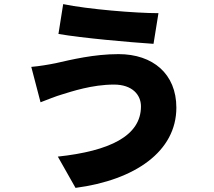

<svg xmlns="http://www.w3.org/2000/svg" viewBox="-20 -841 1040 933"><path d="M665 -324C665 -180 512 -107 261 -80L347 72C636 34 837 -105 837 -318C837 -482 723 -578 556 -578C437 -578 326 -551 251 -534C217 -527 169 -519 132 -516L177 -344C208 -356 253 -374 281 -382C327 -396 427 -430 534 -430C623 -430 665 -380 665 -324ZM287 -821 264 -676C380 -656 606 -636 726 -628L750 -777C640 -777 407 -796 287 -821Z"/></svg>

Font: Source Han Sans HK Heavy
Style: Regular
Weight: 900
Designer: Ryoko NISHIZUKA 西塚涼子 (kana, bopomofo & ideographs); Paul D. Hunt (Latin, Greek & Cyrillic); Sandoll Communications 산돌커뮤니
Foundry: Adobe
Version: Version 2.000;hotconv 1.0.107;makeotfexe 2.5.65593